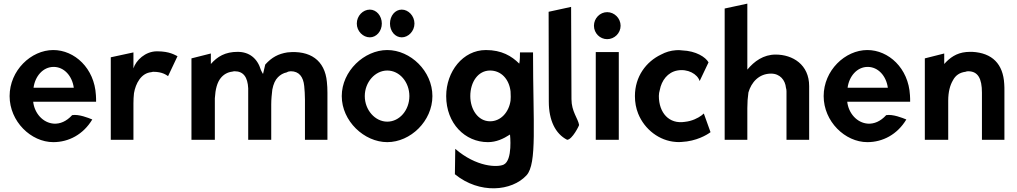

<svg xmlns="http://www.w3.org/2000/svg" viewBox="-20 -771 5607 1059"><path d="M163 -210H510C510 -222 510 -234 509 -246C501 -395 391 -495 274 -495C151 -495 33 -382 33 -241C33 -101 151 13 274 13C359 13 439 -29 489 -112C467 -121 415 -142 378 -136C346 -101 311 -87 277 -89C217 -93 170 -146 163 -210ZM387 -287H165C173 -349 216 -402 276 -402C333 -402 378 -353 387 -287Z M959 -461C945 -467 917 -488 846 -488C781 -488 730 -438 716 -394V-482L591 -455V0H716V-201C716 -220 717 -239 719 -257C728 -310 758 -368 815 -373C818 -374 822 -375 826 -375C876 -375 898 -357 907 -351Z M1143 -418V-476L1036 -449V0H1165V-229C1168 -280 1178 -316 1197 -340C1212 -359 1234 -373 1262 -376C1265 -377 1270 -378 1274 -378C1323 -378 1346 -345 1349 -284V0H1476V-195C1476 -224 1479 -251 1482 -277C1488 -308 1498 -330 1513 -345C1526 -358 1542 -368 1562 -372C1568 -376 1576 -378 1584 -378C1629 -378 1653 -348 1658 -296C1660 -274 1662 -249 1662 -222V0H1786V-260C1786 -281 1785 -300 1783 -319C1772 -439 1690 -495 1565 -482C1515 -474 1479 -455 1443 -415C1439 -399 1435 -382 1431 -364H1430C1426 -371 1422 -378 1419 -385C1400 -449 1355 -485 1291 -485C1222 -485 1179 -459 1143 -418Z M1948 -641C1948 -599 1982 -565 2020 -565C2056 -565 2086 -599 2086 -641C2086 -684 2056 -718 2020 -718C1982 -718 1948 -684 1948 -641ZM2131 -641C2131 -599 2159 -565 2196 -565C2232 -565 2266 -599 2266 -641C2266 -684 2232 -718 2196 -718C2159 -718 2131 -684 2131 -641ZM1992 -241C1992 -318 2049 -382 2116 -382C2184 -382 2238 -318 2238 -241C2238 -164 2184 -100 2116 -100C2049 -100 1992 -164 1992 -241ZM1865 -241C1865 -103 1989 13 2116 13C2244 13 2365 -103 2365 -241C2365 -379 2244 -495 2116 -495C1989 -495 1865 -379 1865 -241Z M2683 -102C2617 -102 2574 -167 2574 -241C2574 -319 2617 -382 2683 -382C2744 -382 2788 -335 2796 -267C2796 -257 2797 -247 2797 -237C2797 -230 2796 -223 2796 -216C2787 -153 2743 -102 2683 -102ZM2884 196C2943 132 2920 -89 2920 -482H2848C2848 -470 2848 -435 2844 -420C2802 -462 2747 -495 2660 -495C2533 -495 2441 -376 2441 -241C2441 -90 2545 13 2671 13C2717 13 2756 -5 2793 -29C2793 -29 2809 113 2758 137C2724 153 2608 151 2491 50L2489 190C2625 301 2803 284 2884 196Z M3108 0C3136 0 3176 -81 3174 -82C3168 -118 3132 -156 3132 -224L3130 -733L3006 -706L3007 -210C3007 -108 3043 -33 3108 0Z M3256 -629C3256 -588 3289 -555 3329 -555C3369 -555 3403 -588 3403 -629C3403 -670 3369 -704 3329 -704C3289 -704 3256 -670 3256 -629ZM3393 0V-484H3266V0Z M3839 -324 3888 -427C3872 -456 3819 -490 3743 -493C3731 -495 3719 -495 3708 -494C3679 -492 3652 -484 3626 -470C3544 -431 3482 -349 3482 -241C3482 -206 3488 -174 3500 -144C3535 -57 3617 6 3708 12C3718 13 3729 13 3739 12C3821 8 3879 -27 3899 -42L3862 -145C3858 -142 3854 -138 3849 -134C3830 -120 3797 -103 3758 -99C3670 -85 3614 -149 3614 -242C3614 -253 3616 -264 3619 -274C3629 -328 3663 -372 3715 -382C3773 -393 3827 -363 3839 -324Z M4443 0V-296C4443 -415 4352 -470 4258 -470C4191 -470 4140 -433 4102 -387V-751L3977 -724V0H4102V-175C4102 -205 4104 -234 4108 -261C4124 -317 4166 -365 4233 -365C4282 -365 4311 -329 4315 -287C4317 -281 4318 -274 4318 -268V0Z M4653 -210H5000C5000 -222 5000 -234 4999 -246C4991 -395 4881 -495 4764 -495C4641 -495 4523 -382 4523 -241C4523 -101 4641 13 4764 13C4849 13 4929 -29 4979 -112C4957 -121 4905 -142 4868 -136C4836 -101 4801 -87 4767 -89C4707 -93 4660 -146 4653 -210ZM4877 -287H4655C4663 -349 4706 -402 4766 -402C4823 -402 4868 -353 4877 -287Z M5520 0V-270C5520 -283 5520 -295 5519 -308C5513 -418 5453 -479 5343 -485C5332 -485 5320 -485 5309 -484C5255 -479 5218 -452 5188 -418V-476L5081 -449V0H5210V-216C5210 -264 5220 -301 5236 -328C5250 -355 5273 -371 5305 -375C5309 -377 5315 -378 5320 -378C5374 -378 5396 -338 5396 -260V0Z"/></svg>

Font: Bluebird
Style: Nrw
Weight: 400
Designer: Jasper
Foundry: Cannot Into Space Fonts
Version: Version 0.98